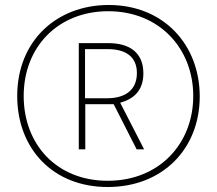

<svg xmlns="http://www.w3.org/2000/svg" viewBox="-20 -742 870 770"><path d="M412 8C633 8 781 -146 781 -355C781 -562 637 -722 416 -722C206 -722 49 -577 49 -357C49 -147 191 8 412 8ZM412 -17C206 -17 75 -164 75 -357C75 -555 214 -697 414 -697C620 -697 755 -547 755 -357C755 -166 619 -17 412 -17ZM296 -143H322V-324H436L528 -143H558L462 -330C513 -344 555 -376 555 -448C555 -533 497 -569 415 -569H296ZM410 -348H321V-545H412C481 -545 529 -517 529 -449C529 -377 477 -348 410 -348Z"/></svg>

Font: Noto Sans Malayalam ExtraCondensed Thin
Style: Regular
Weight: 100
Width: 2
Designer: Jelle Bosma - Monotype Design Team
Foundry: Monotype Imaging Inc.
Version: Version 2.104